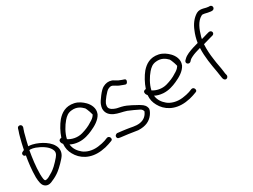

<svg xmlns="http://www.w3.org/2000/svg" viewBox="-55 -1366 2699 2047"><g transform="rotate(-30 1294.0 -343.0)"><path d="M37 -333C41 -332 43 -331 48 -331C34 -253 23 -164 23 -75V-74C26 -24 28 29 68 51C98 68 130 59 156 45C189 32 222 13 251 -9C280 -30 361 -108 379 -142C389 -161 394 -179 394 -198C394 -217 389 -238 378 -257C357 -298 312 -333 270 -356C231 -377 178 -400 125 -402H118C126 -442 137 -484 147 -521C152 -541 156 -559 163 -576V-577L173 -605V-606C174 -612 174 -619 171 -626C164 -642 145 -644 133 -639C127 -636 122 -632 119 -622L111 -595C104 -576 97 -555 92 -534C81 -490 68 -444 59 -395C59 -394 59 -394 58 -391L37 -381C14 -372 17 -340 37 -333ZM108 -361C112 -361 117 -362 124 -362C139 -361 159 -357 179 -350C237 -328 303 -290 328 -241C335 -228 338 -217 338 -207C338 -197 335 -187 329 -175C323 -164 307 -143 280 -115C253 -86 232 -67 217 -56C202 -44 188 -35 173 -27C150 -13 130 0 106 3H105C92 5 87 -2 83 -24C80 -41 80 -62 79 -80C79 -179 93 -274 108 -361Z M440 -292C429 -269 443 -250 453 -239C449 -184 459 -148 481 -107C528 -19 627 45 768 29C810 24 843 16 871 6L910 -8C918 -10 922 -15 925 -18C935 -41 915 -68 891 -61H890L851 -46C828 -38 799 -32 761 -27C687 -18 622 -39 583 -71C546 -102 515 -142 509 -199C537 -184 569 -175 609 -172C675 -168 733 -189 778 -209C837 -235 902 -272 930 -330V-331C955 -394 921 -452 888 -486C858 -516 821 -544 772 -555C673 -576 610 -531 564 -479C527 -434 490 -368 469 -304C453 -304 443 -296 440 -292ZM513 -262 514 -264C528 -329 570 -399 608 -443C637 -476 664 -499 710 -503C775 -510 816 -480 847 -448C855 -439 892 -341 879 -347C867 -325 841 -306 814 -292V-291H813C777 -267 733 -249 684 -235C620 -217 554 -234 513 -262Z M1435 -106C1431 -143 1407 -165 1380 -181C1370 -188 1357 -196 1342 -203C1328 -210 1313 -219 1296 -228C1263 -245 1227 -262 1187 -271L1139 -281C1117 -287 1087 -300 1075 -312C1063 -324 1057 -331 1057 -352C1058 -361 1059 -372 1064 -385C1068 -396 1083 -419 1108 -450C1133 -480 1152 -499 1164 -505C1184 -515 1200 -520 1218 -513L1244 -499C1265 -484 1292 -472 1320 -463L1340 -456C1358 -447 1372 -463 1376 -480C1380 -490 1378 -505 1358 -509L1337 -516C1324 -521 1312 -525 1302 -530C1282 -539 1266 -553 1242 -564H1241C1203 -577 1169 -571 1136 -554C1114 -543 1091 -519 1064 -484C1037 -449 1020 -422 1013 -404C1006 -386 1002 -369 1001 -354C1001 -295 1037 -264 1078 -244C1123 -223 1175 -218 1221 -202C1263 -186 1311 -162 1350 -143C1366 -133 1371 -126 1378 -107C1362 -64 1327 -29 1271 -21C1217 -13 1166 -31 1114 -37C1084 -40 1055 -46 1026 -48L1008 -50C1007 -50 994 -46 990 -42C976 -32 977 -14 985 -3C989 1 994 4 1002 5L1019 8C1047 11 1077 16 1108 19C1143 23 1183 32 1220 36H1221C1312 40 1368 10 1405 -39C1417 -55 1433 -81 1435 -104Z M1480 -292C1469 -269 1483 -250 1493 -239C1489 -184 1499 -148 1521 -107C1568 -19 1667 45 1808 29C1850 24 1883 16 1911 6L1950 -8C1958 -10 1962 -15 1965 -18C1975 -41 1955 -68 1931 -61H1930L1891 -46C1868 -38 1839 -32 1801 -27C1727 -18 1662 -39 1623 -71C1586 -102 1555 -142 1549 -199C1577 -184 1609 -175 1649 -172C1715 -168 1773 -189 1818 -209C1877 -235 1942 -272 1970 -330V-331C1995 -394 1961 -452 1928 -486C1898 -516 1861 -544 1812 -555C1713 -576 1650 -531 1604 -479C1567 -434 1530 -368 1509 -304C1493 -304 1483 -296 1480 -292ZM1553 -262 1554 -264C1568 -329 1610 -399 1648 -443C1677 -476 1704 -499 1750 -503C1815 -510 1856 -480 1887 -448C1895 -439 1932 -341 1919 -347C1907 -325 1881 -306 1854 -292V-291H1853C1817 -267 1773 -249 1724 -235C1660 -217 1594 -234 1553 -262Z M2285 -408C2321 -417 2363 -431 2380 -435C2390 -438 2399 -440 2410 -443C2443 -454 2432 -500 2395 -495L2365 -487C2348 -482 2326 -475 2293 -466C2294 -472 2296 -483 2298 -490C2321 -573 2353 -651 2415 -685C2422 -688 2427 -690 2431 -690C2438 -690 2446 -689 2454 -687C2473 -682 2502 -675 2525 -673H2540C2555 -673 2568 -686 2568 -701C2568 -716 2557 -729 2540 -729H2528L2501 -733C2481 -738 2456 -746 2431 -746C2417 -746 2403 -743 2388 -735C2334 -703 2295 -649 2271 -587C2254 -548 2241 -503 2233 -453C2212 -447 2189 -441 2170 -435C2121 -419 2070 -401 2040 -370L2026 -356C2022 -351 2019 -344 2019 -337C2019 -322 2033 -311 2047 -311C2055 -311 2062 -314 2067 -319L2081 -334C2086 -340 2098 -347 2116 -356C2145 -371 2186 -383 2228 -395C2223 -284 2243 -177 2259 -87C2264 -61 2267 -26 2272 -2L2275 10C2277 18 2283 24 2287 27C2308 45 2335 20 2330 -3L2327 -15C2325 -21 2323 -32 2322 -46C2315 -109 2301 -158 2294 -224C2286 -277 2281 -344 2285 -405Z"/></g></svg>

Font: Stray Cat
Style: Bd
Weight: 700
Version: Version 1.0